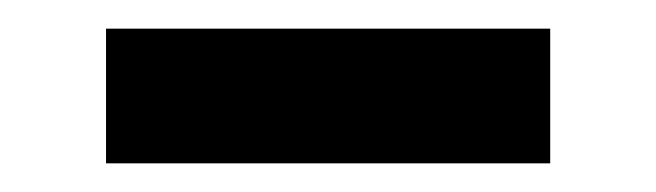

<svg xmlns="http://www.w3.org/2000/svg" viewBox="-20 -378 458 134"><path d="M54 -264V-358H364V-264Z"/></svg>

Font: Cabin Resolve
Style: Bold-Resolve
Weight: 700
Designer: Pablo Impallari
Foundry: Pablo Impallari. http://www.impallari.com Igino Marini. http://www.ikern.com
Version: Version 3.001